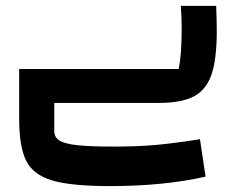

<svg xmlns="http://www.w3.org/2000/svg" viewBox="-20 -349 821 651"><path d="M658 123 677 250Q534 282 354 282Q222 282 157.5 263Q93 244 69 196.5Q45 149 45 54V-115H586Q596 -165 596 -252Q596 -289 593 -329H713Q715 -277 715 -244Q715 -148 697 -96Q679 -44 637 -22Q595 0 518 0H164V95Q164 117 182.5 128Q201 139 243.5 143.5Q286 148 365 148Q447 148 508 142.5Q569 137 658 123Z"/></svg>

Font: Changa SemiBold
Style: Regular
Weight: 600
Designer: Eduardo Rodriguez Tunni
Foundry: Eduardo Rodriguez Tunni
Version: Version 2.002; ttfautohint (v1.5) -l 8 -r 50 -G 150 -x 14 -H